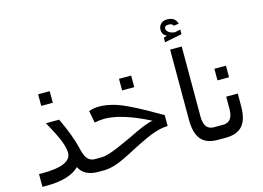

<svg xmlns="http://www.w3.org/2000/svg" viewBox="-108 -1063 1712 1251"><g transform="rotate(-15 748.0 -437.0)"><path d="M414.1 -15.6Q316.4 -15.6 285.2 -82Q218.8 -15.6 62.5 -15.6H35.2V-101.6H58.6Q253.9 -101.6 253.9 -187.5Q253.9 -218.8 236.3 -265.6Q218.8 -312.5 164.1 -410.2H253.9Q312.5 -285.2 332 -203.1Q343.8 -144.5 363.3 -123Q382.8 -101.6 410.2 -101.6H414.1ZM242.2 -527.3H164.1V-605.5H242.2Z M925.8 -187.5Q890.6 -187.5 839.8 -171.9Q789.1 -156.2 675.8 -97.7Q574.2 -43 529.3 -29.3Q484.4 -15.6 449.2 -15.6H414.1V-101.6H453.1Q480.5 -101.6 521.5 -115.2Q562.5 -128.9 664.1 -175.8Q796.9 -242.2 839.8 -246.1Q656.2 -339.8 539.1 -339.8Q507.8 -339.8 472.7 -332L457 -414.1Q492.2 -425.8 527.3 -425.8Q578.1 -425.8 640.6 -406.2Q703.1 -386.7 835.9 -312.5Q921.9 -261.7 925.8 -261.7ZM781.2 -488.3H699.2V-566.4H781.2Z M1246.1 -15.6H1218.8Q1140.6 -15.6 1105.5 -58.6Q1070.3 -101.6 1070.3 -191.4V-664.1H1148.4V-191.4Q1148.4 -101.6 1214.8 -101.6H1246.1ZM1168 -742.2 1050.8 -718.8V-750L1074.2 -757.8Q1043 -769.5 1043 -804.7Q1043 -828.1 1058.6 -843.8Q1074.2 -859.4 1101.6 -859.4Q1156.2 -859.4 1168 -812.5L1132.8 -808.6Q1128.9 -824.2 1101.6 -824.2Q1074.2 -824.2 1074.2 -804.7Q1074.2 -789.1 1091.8 -777.3Q1109.4 -765.6 1132.8 -765.6L1168 -773.4Z M1421.9 -191.4Q1421.9 -97.7 1384.8 -56.6Q1347.7 -15.6 1273.4 -15.6H1246.1V-101.6H1277.3Q1343.8 -101.6 1343.8 -191.4V-273.4H1421.9ZM1394.5 -390.6H1316.4V-468.8H1394.5Z"/></g></svg>

Font: 和音 by 宁静之雨，公众号njzyshare
Style: Regular
Weight: 400
Designer: Steve Matteson
Foundry: Ascender Corporation
Version: Version 6.00;June 8, 2018;FontCreator 11.0.0.2388 32-bit